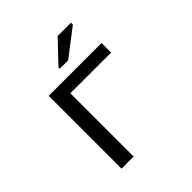

<svg xmlns="http://www.w3.org/2000/svg" viewBox="-192 -849 985 985"><g transform="rotate(-45 300.0 -356.5)"><path d="M512.7 -528.3V-459H217.3V0H129.4V-528.3ZM268.1 -586.4V-596.2L378.9 -712.9H475.1V-698.7L328.6 -586.4Z"/></g></svg>

Font: Courier New
Style: Regular
Weight: 400
Designer: Steve Matteson
Foundry: Ascender Corporation
Version: Version 2.00.3